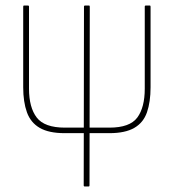

<svg xmlns="http://www.w3.org/2000/svg" viewBox="-20 -675 629 695"><path d="M214 -193Q157 -193 124 -212Q91 -231 77.5 -268.5Q64 -306 64 -359V-651Q64 -655 67 -655H81Q85 -655 85 -651V-354Q85 -286 113 -249.5Q141 -213 215 -213H376Q450 -213 477 -249.5Q504 -286 504 -354V-651Q504 -655 508 -655H522Q525 -655 525 -651V-359Q525 -306 512 -268.5Q499 -231 466 -212Q433 -193 376 -193ZM287 0Q283 0 283 -4L284 -651Q284 -655 288 -655H302Q305 -655 305 -651L304 -4Q304 0 301 0Z"/></svg>

Font: Sofia Sans Condensed Thin
Style: Regular
Weight: 250
Version: Version 4.100